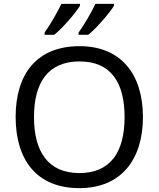

<svg xmlns="http://www.w3.org/2000/svg" viewBox="-20 -964 821 994"><path d="M570 -934V-944H474C453 -899 415 -834 387 -796V-784H437C482 -820 549 -899 570 -934ZM394 -934V-944H298C276 -899 239 -834 211 -796V-784H261C306 -820 373 -899 394 -934ZM720 -358C720 -580 606 -725 392 -725C168 -725 61 -578 61 -359C61 -138 168 10 391 10C606 10 720 -137 720 -358ZM156 -358C156 -538 230 -646 392 -646C553 -646 625 -538 625 -358C625 -178 553 -68 391 -68C230 -68 156 -178 156 -358Z"/></svg>

Font: Noto Sans Kayah Li
Style: Regular
Weight: 400
Designer: Monotype Design Team, Sérgio Martins
Foundry: Monotype Imaging Inc.
Version: Version 2.002